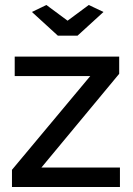

<svg xmlns="http://www.w3.org/2000/svg" viewBox="-20 -750 533 770"><path d="M166 -730 251 -667 336 -730 395 -702 291 -607H212L108 -702ZM28 -69 342 -445H39V-523H458V-454L146 -78H461V0H28Z"/></svg>

Font: IngvarSans
Style: Regular
Weight: 600
Version: Version 3.000